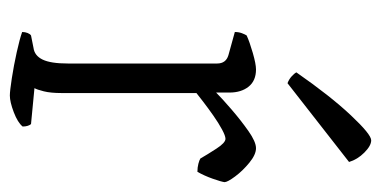

<svg xmlns="http://www.w3.org/2000/svg" viewBox="-212 -562 774 390"><g transform="rotate(90 175.0 -367.0)"><path d="M174 0Q165 0 139 -4Q113 -8 86 -14Q59 -20 45 -25Q45 -31 47 -36Q49 -41 52 -43L77 -48Q93 -50 101 -66.5Q109 -83 109 -118V-421Q109 -439 92 -444L45 -457Q45 -465 47.5 -471.5Q50 -478 52 -481Q65 -487 87.5 -493.5Q110 -500 121 -500Q144 -500 156 -485Q168 -470 168 -446V-419Q180 -431 202 -450Q224 -469 246 -484.5Q268 -500 281 -500Q294 -500 310.5 -486.5Q327 -473 338.5 -457.5Q350 -442 350 -436Q349 -429 343 -412Q337 -395 329 -381Q320 -381 312.5 -383Q305 -385 302 -387Q294 -401 282 -419.5Q270 -438 262 -438Q256 -438 243 -431Q230 -424 215 -413.5Q200 -403 187 -393Q174 -383 169 -379V-105Q169 -83 165.5 -69Q162 -55 159 -50L232 -43Q234 -41 235.5 -36.5Q237 -32 237 -26Q229 -16 208 -8Q187 0 174 0ZM149 -564Q141 -567 135 -572.5Q129 -578 127 -582Q175 -651 214 -692.5Q253 -734 265 -734Q276 -734 290 -720Q304 -706 309 -689Z"/></g></svg>

Font: Texturina 72pt ExtraLight
Style: Regular
Weight: 200
Designer: Guillermo Torres Carreño
Foundry: Omnibus-Type
Version: Version 1.002; ttfautohint (v1.8.3)